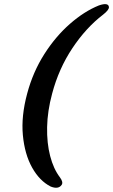

<svg xmlns="http://www.w3.org/2000/svg" viewBox="-20 -767 539 915"><path d="M109.5 -321Q137 -424 191 -508.8Q245 -593.5 313.2 -653.2Q381.5 -713 451 -741Q496 -756.5 499 -734Q501 -720.5 471 -697Q390.5 -635.5 325.2 -537.8Q260 -440 228.5 -321Q206 -237.5 204.5 -161.2Q203 -85 219 -23.5Q235 38 265.5 78Q283 101.5 273.5 114.5Q258 136.5 221.5 122Q168.5 95 133 31.5Q97.5 -32 89 -122.8Q80.5 -213.5 109.5 -321Z"/></svg>

Font: Fraunces 9pt Soft SemiBold
Style: Italic
Weight: 600
Italic angle: -16°
Version: Version 1.000;[b76b70a41]